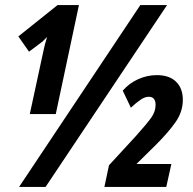

<svg xmlns="http://www.w3.org/2000/svg" viewBox="-20 -734 756 754"><path d="M531 -714H636L159 0H55ZM151 -536Q155 -557 165 -589Q165 -589 147 -571L94 -531L52 -591L206 -714H290L199 -286H97ZM408 -85 513 -199Q557 -248 574 -272Q591 -296 591 -322Q591 -354 564 -354Q549 -354 531.5 -342Q514 -330 494 -311L462 -378Q487 -407 522.5 -423Q558 -439 596 -439Q645 -439 671.5 -413Q698 -387 698 -342Q698 -296 670.5 -256Q643 -216 593 -166L516 -90H653L633 0H390Z"/></svg>

Font: Noto Sans Display Ex Bold Cond
Style: Italic
Weight: 800
Width: 3
Italic angle: -12°
Designer: Monotype Design team
Foundry: Monotype Imaging Inc.
Version: Version 1.000